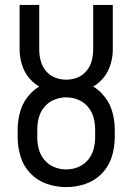

<svg xmlns="http://www.w3.org/2000/svg" viewBox="-20 -755 540 783"><path d="M250 8Q210 8 171.5 -5Q133 -18 104.5 -47.5Q76 -77 64 -116Q52 -155 52 -195V-227Q52 -267 64 -305.5Q76 -344 105 -374Q121 -391 140 -402Q126 -410 114 -421Q86 -446 73 -481Q60 -516 60 -553V-735H140V-553Q140 -530 146 -507Q152 -484 167.5 -465.5Q183 -447 205 -438.5Q227 -430 250 -430Q273 -430 295 -438.5Q317 -447 332.5 -465.5Q348 -484 354 -507Q360 -530 360 -553V-735H440V-553Q440 -516 427 -481Q414 -446 386 -421Q374 -410 360 -402Q379 -391 395 -374Q424 -344 436 -305.5Q448 -267 448 -227V-195Q448 -155 436 -116Q424 -77 395.5 -47.5Q367 -18 328.5 -5Q290 8 250 8ZM250 -64Q275 -64 298.5 -73.5Q322 -83 338.5 -102.5Q355 -122 361.5 -146Q368 -170 368 -195V-227Q368 -252 361.5 -276Q355 -300 338.5 -319.5Q322 -339 298.5 -348.5Q275 -358 250 -358Q225 -358 201.5 -348.5Q178 -339 161.5 -319.5Q145 -300 138.5 -276Q132 -252 132 -227V-195Q132 -170 138.5 -146Q145 -122 161.5 -102.5Q178 -83 201.5 -73.5Q225 -64 250 -64Z"/></svg>

Font: Iosevka SS01
Style: Regular
Weight: 400
Monospace: yes
Designer: Belleve Invis
Foundry: Belleve Invis
Version: 2.3.3; ttfautohint (v1.8.3)